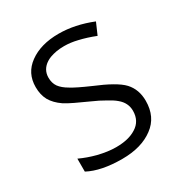

<svg xmlns="http://www.w3.org/2000/svg" viewBox="-136 -647 720 759"><g transform="rotate(-30 224.0 -267.5)"><path d="M370.6 -229C349.1 -252 305.7 -275.4 249 -298.8C207.5 -316.9 179.7 -330.6 164.6 -340.3C147.5 -350.1 134.8 -360.8 126.5 -372.1C118.2 -383.8 114.3 -397.9 114.3 -414.1C114.3 -439 125.5 -458.5 147 -472.2C152.3 -475.6 158.2 -478.5 164.6 -481C184.1 -487.8 203.1 -491.7 230 -491.7C249 -491.7 269 -489.3 291 -483.9C314.5 -478.5 339.4 -470.7 365.2 -460.4L388.2 -513.2C335.9 -534.2 285.2 -544.9 235.4 -544.9C180.7 -544.9 136.2 -532.2 102.1 -507.3C68.4 -482.9 51.8 -449.7 51.8 -407.2C51.8 -383.3 56.6 -363.3 65.9 -346.2C75.7 -329.1 90.8 -313.5 110.8 -299.8C121.1 -293 134.8 -285.6 152.3 -277.3C169.4 -269 188.5 -260.3 210.4 -250.5C233.9 -240.2 253.4 -230.5 269 -221.2C286.1 -211.9 299.3 -203.6 308.6 -195.3C328.6 -178.7 338.4 -158.2 338.4 -134.3C338.4 -103 325.7 -79.6 300.8 -64.5C277.8 -49.8 247.6 -42.5 209 -42.5C184.1 -42.5 156.7 -46.4 127 -53.7C101.1 -60.5 76.2 -69.3 53.2 -80.1V-21C91.8 -0.5 143.1 9.8 207 9.8C266.1 9.8 313.5 -3.9 349.1 -30.8C384.3 -56.6 401.9 -94.2 401.9 -143.1C401.9 -177.7 391.6 -206.1 370.6 -229Z"/></g></svg>

Font: Sahel Light
Style: Regular
Weight: 300
Foundry: Saber Rastikerdar (saber.rastikerdar@gmail.com)
Version: Version 3.4.0